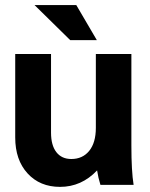

<svg xmlns="http://www.w3.org/2000/svg" viewBox="-20 -729 591 757"><path d="M506.8 0H376Q367.2 -28.3 362.8 -57.1Q301.3 7.8 216.8 7.8Q137.2 7.8 88.6 -45.4Q40 -98.6 40 -187V-516.1H181.2V-206.1Q181.2 -156.2 202.1 -129.2Q223.1 -102.1 261.2 -102.1Q305.7 -102.1 331.8 -134.3Q357.9 -166.5 357.9 -225.1V-516.1H498V-155.8Q498 -54.2 506.8 0ZM256.8 -570.8 116.2 -709H280.8L361.8 -570.8Z"/></svg>

Font: LT Superior
Style: Bold
Weight: 400
Designer: Daniel Lyons
Foundry: LyonsType
Version: Version 1.000